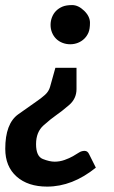

<svg xmlns="http://www.w3.org/2000/svg" viewBox="-30 -541 439 737"><path d="M315.4 -453.6Q315.4 -429.7 309.6 -416Q303.7 -402.3 293.5 -392.3Q283.2 -382.3 269.3 -376.7Q255.4 -371.1 239.5 -371.1Q223.6 -371.1 209.5 -376.7Q195.3 -382.3 185.3 -392.3Q175.3 -402.3 169.7 -416Q164.1 -429.7 164.1 -445.3Q164.1 -460.9 169.7 -475.1Q175.3 -489.3 185.3 -499.3Q195.3 -509.3 209.5 -515.4Q223.6 -521.5 247.1 -521.5Q270.5 -521.5 293 -499.8Q315.4 -478 315.4 -453.6ZM-9.8 30.3Q-9.8 -66.4 39.8 -102.1Q89.4 -137.7 108.6 -150.6Q127.9 -163.6 142.6 -176.8Q157.2 -189.9 162.1 -207.5L182.6 -280.8H263.7V-199.2Q263.7 -162.1 234.9 -137.5Q206.1 -112.8 186 -99.1Q166 -85.4 137.2 -59.8Q108.4 -34.2 108.4 12.2Q108.4 59.1 134.3 69.3Q160.2 79.6 179.7 79.6Q199.2 79.6 217.8 73Q236.3 66.4 250 58.6Q263.7 50.8 273.4 44.4Q283.2 38.1 294.9 38.1Q306.6 38.1 312.5 51.8L337.9 102.5Q248 175.3 150.9 175.3Q77.1 175.3 33.7 136.7Q-9.8 98.1 -9.8 30.3Z"/></svg>

Font: Lato-BoldItalic
Style: Bold Italic
Weight: 700
Italic angle: -7°
Designer: Lukasz Dziedzic
Foundry: tyPoland Lukasz Dziedzic
Version: Version 1.104; Western+Polish opensource